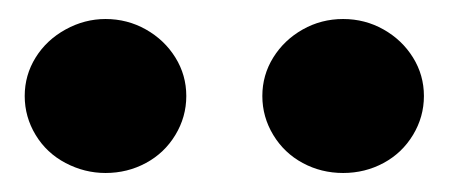

<svg xmlns="http://www.w3.org/2000/svg" viewBox="-20 -786 472 202"><path d="M91 -604Q69 -604 49 -614.5Q29 -625 17.5 -644Q6 -663 6 -685Q6 -707 17.5 -725.5Q29 -744 49 -755Q69 -766 91 -766Q114 -766 133.5 -755Q153 -744 164.5 -725.5Q176 -707 176 -685Q176 -663 164.5 -644Q153 -625 133.5 -614.5Q114 -604 91 -604ZM341 -604Q318 -604 298.5 -614.5Q279 -625 267.5 -644Q256 -663 256 -685Q256 -707 267.5 -725.5Q279 -744 298.5 -755Q318 -766 341 -766Q364 -766 383.5 -755Q403 -744 414.5 -725.5Q426 -707 426 -685Q426 -663 414.5 -644Q403 -625 383.5 -614.5Q364 -604 341 -604Z"/></svg>

Font: REM SemiBold
Style: Regular
Weight: 600
Designer: Octavio Pardo
Foundry: Ashler Design
Version: Version 1.005;gftools[0.9.28]